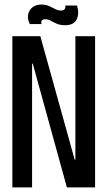

<svg xmlns="http://www.w3.org/2000/svg" viewBox="-20 -818 469 838"><path d="M34 0V-660H156L306 -121H309V-660H395V0H272L123 -540H120V0ZM264 -708Q243 -708 228 -714.5Q213 -721 201.5 -727.5Q190 -734 178 -734Q156 -734 161 -713H110Q94 -746 109.5 -772Q125 -798 161 -798Q180 -798 194.5 -791.5Q209 -785 221 -778.5Q233 -772 246 -772Q268 -772 265 -794H316Q327 -760 315 -734Q303 -708 264 -708Z"/></svg>

Font: Bricolage Grotesque 48pt Condensed
Style: Regular
Weight: 400
Width: 3
Designer: Mathieu Triay
Foundry: Atelier Triay
Version: Version 1.000; ttfautohint (v1.8.4.7-5d5b);gftools[0.9.32]